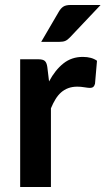

<svg xmlns="http://www.w3.org/2000/svg" viewBox="-20 -751 424 771"><path d="M61 0ZM61 0V-513H133.5Q152.5 -513 160 -506.2Q167.5 -499.5 170 -482L177 -424Q201.5 -470 234.5 -496.2Q267.5 -522.5 312.5 -522.5Q348 -522.5 369.5 -507L361.5 -414.5Q359 -405.5 354.2 -401.8Q349.5 -398 341.5 -398Q334 -398 319.2 -400.5Q304.5 -403 290.5 -403Q270 -403 254 -397Q238 -391 225.2 -379.8Q212.5 -368.5 202.8 -352.5Q193 -336.5 184.5 -316V0ZM384 -731 260.5 -600.5Q251 -590.5 242.2 -586.8Q233.5 -583 219.5 -583H145.5L216.5 -704.5Q224 -717.5 234 -724.2Q244 -731 264 -731Z"/></svg>

Font: Lato
Style: Bold
Weight: 700
Designer: Lukasz Dziedzic
Foundry: tyPoland Lukasz Dziedzic
Version: Version 2.007; 2014-02-27